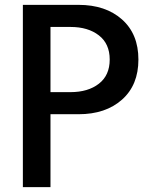

<svg xmlns="http://www.w3.org/2000/svg" viewBox="-20 -770 629 790"><path d="M74.1 0V-750H303.2Q414.5 -750 482 -690Q549.5 -630 549.5 -525Q549.5 -420 482 -360Q414.5 -300 303.2 -300H187.7V0ZM270 -659.1H187.7V-390.9H270Q342.3 -390.9 386.8 -425.5Q431.4 -460 431.4 -525Q431.4 -590 386.8 -624.5Q342.3 -659.1 270 -659.1Z"/></svg>

Font: Spartan MB SemBd
Style: Regular
Weight: 600
Designer: Matt Bailey, Mirko Velimirovic
Foundry: Matt Bailey
Version: Version 1.005